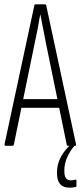

<svg xmlns="http://www.w3.org/2000/svg" viewBox="-20 -675 374 889"><path d="M6 0Q0 0 1 -7L139 -650Q140 -655 145 -655H188Q193 -655 194 -650L332 -7Q333 0 328 0H295Q290 0 289 -5L194 -469Q187 -504 180.5 -538Q174 -572 167 -607H166Q160 -572 153.5 -537.5Q147 -503 139 -467L44 -5Q43 0 38 0ZM71 -176 80 -216H252L261 -176ZM303 194Q273 194 258.5 177.5Q244 161 244 128V121Q244 85 262.5 50.5Q281 16 316 -13L325 -6L326 -1Q305 22 291.5 52.5Q278 83 278 111V118Q278 140 285.5 150Q293 160 308 160Q313 160 318.5 159Q324 158 329 157Q334 156 334 161V185Q334 190 330 191Q324 192 317 193Q310 194 303 194Z"/></svg>

Font: Sofia Sans Extra Condensed Light
Style: Regular
Weight: 300
Designer: Botio Nikoltchev, Ani Petrova
Foundry: lettersoup
Version: Version 4.101